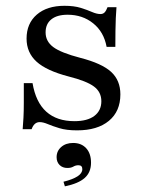

<svg xmlns="http://www.w3.org/2000/svg" viewBox="-20 -447 510 675"><path d="M250.8 11.3Q213.7 11.3 188.7 3.6Q163.7 -4 147.6 -10.9Q131.5 -17.7 119.4 -17.7Q100 -17.7 91.1 7.3H59.7Q61.3 -11.3 62.5 -33.5Q63.7 -55.6 63.7 -85.5Q63.7 -115.3 63.7 -154.8H94.4Q105.6 -87.9 142.7 -54.4Q179.8 -21 241.9 -21Q287.1 -21 311.7 -39.5Q336.3 -58.1 336.3 -91.1Q336.3 -123.4 310.5 -142.7Q284.7 -162.1 221 -178.2Q143.5 -198.4 108.5 -230.2Q73.4 -262.1 73.4 -311.3Q73.4 -364.5 109.3 -395.6Q145.2 -426.6 206.5 -426.6Q240.3 -426.6 263.7 -419.4Q287.1 -412.1 303.6 -404.8Q320.2 -397.6 333.1 -397.6Q341.9 -397.6 347.6 -403.2Q353.2 -408.9 358.1 -421.8H389.5Q387.9 -403.2 387.1 -383.1Q386.3 -362.9 385.9 -338.7Q385.5 -314.5 385.5 -282.3H354.8Q345.2 -334.7 307.7 -364.9Q270.2 -395.2 217.7 -395.2Q180.6 -395.2 160.5 -379Q140.3 -362.9 140.3 -333.1Q140.3 -301.6 167.3 -281.5Q194.4 -261.3 262.9 -243.5Q337.9 -224.2 370.6 -194.4Q403.2 -164.5 403.2 -115.3Q403.2 -55.6 362.9 -22.2Q322.6 11.3 250.8 11.3ZM208.1 208.1 203.2 191.9Q235.5 183.9 252.4 173Q269.4 162.1 269.4 147.6Q269.4 133.9 255.6 133.9Q246 133.9 237.9 138.7Q229.8 143.5 216.9 143.5Q200 143.5 189.5 133.1Q179 122.6 179 105.6Q179 83.9 195.2 69.8Q211.3 55.6 237.1 55.6Q266.1 55.6 283.1 74.2Q300 92.7 300 125Q300 158.9 277.8 178.6Q255.6 198.4 208.1 208.1Z"/></svg>

Font: Playfair 12pt
Style: Regular
Weight: 400
Designer: Claus Eggers Sørensen
Foundry: Claus Eggers Sørensen
Version: Version 2.000;gftools[0.9.28]